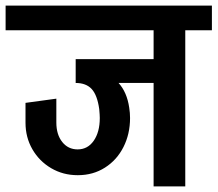

<svg xmlns="http://www.w3.org/2000/svg" viewBox="-55 -665 776 685"><path d="M701 -557H606V0H493V-369H368Q398 -336 406 -281Q409 -262 409 -244Q409 -187 385.5 -140.5Q362 -94 319.5 -67Q277 -40 223 -40H222Q170 -40 127.5 -65Q85 -90 60.5 -132.5Q36 -175 36 -227V-298L146 -313V-228Q146 -185 167 -158.5Q188 -132 222 -132Q258 -132 279.5 -163Q301 -194 301 -244Q301 -254 299 -276Q292 -326 272 -347.5Q252 -369 215 -369V-454H493V-557H-35V-645H701Z"/></svg>

Font: Akshar Medium
Style: Regular
Weight: 500
Designer: Tall Chai
Foundry: Tall Chai
Version: Version 1.000